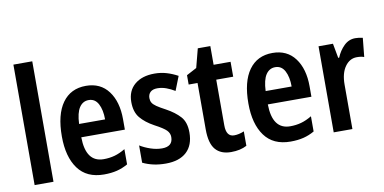

<svg xmlns="http://www.w3.org/2000/svg" viewBox="-73 -972 2384 1193"><g transform="rotate(-10 1119.0 -375.0)"><path d="M180 0H61V-760H180Z M481 -552Q573 -552 623 -485Q673 -418 673 -308V-242H398Q400 -84 512 -84Q549 -84 581.5 -93Q614 -102 649 -123V-27Q616 -8 580 1Q544 10 498 10Q389 10 334.5 -64.5Q280 -139 280 -268Q280 -406 332.5 -479Q385 -552 481 -552ZM483 -462Q446 -462 424 -429Q402 -396 399 -326H563Q563 -386 543 -424Q523 -462 483 -462Z M1065 -155Q1065 -75 1019 -32.5Q973 10 888 10Q845 10 809.5 2Q774 -6 743 -21V-130Q772 -112 809 -99.5Q846 -87 881 -87Q949 -87 949 -147Q949 -171 931 -189.5Q913 -208 858 -237Q803 -267 772.5 -304Q742 -341 742 -404Q742 -474 788.5 -513.5Q835 -553 914 -553Q954 -553 989.5 -542.5Q1025 -532 1060 -513L1025 -424Q999 -440 971.5 -450Q944 -460 916 -460Q887 -460 872 -446Q857 -432 857 -408Q857 -392 864 -379.5Q871 -367 890.5 -353.5Q910 -340 946 -321Q1001 -291 1033 -255.5Q1065 -220 1065 -155Z M1336 -89Q1366 -89 1399 -103V-12Q1358 10 1300 10Q1235 10 1201.5 -29Q1168 -68 1168 -156V-449H1112V-508L1176 -542L1207 -661H1286V-543H1393V-449H1286V-161Q1286 -89 1336 -89Z M1658 -552Q1750 -552 1800 -485Q1850 -418 1850 -308V-242H1575Q1577 -84 1689 -84Q1726 -84 1758.5 -93Q1791 -102 1826 -123V-27Q1793 -8 1757 1Q1721 10 1675 10Q1566 10 1511.5 -64.5Q1457 -139 1457 -268Q1457 -406 1509.5 -479Q1562 -552 1658 -552ZM1660 -462Q1623 -462 1601 -429Q1579 -396 1576 -326H1740Q1740 -386 1720 -424Q1700 -462 1660 -462Z M2181 -553Q2204 -553 2228 -547L2216 -428Q2199 -435 2170 -435Q2125 -435 2095.5 -393.5Q2066 -352 2066 -280V0H1948V-543H2039L2056 -451H2062Q2079 -493 2109.5 -523Q2140 -553 2181 -553Z"/></g></svg>

Font: Noto Sans Disp Cond SemBd
Style: Regular
Weight: 600
Width: 3
Designer: Monotype Design Team
Foundry: Monotype Imaging Inc.
Version: Version 2.000;GOOG;noto-source:20170915:90ef993387c0; ttfaut